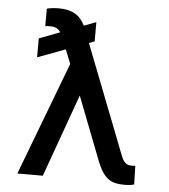

<svg xmlns="http://www.w3.org/2000/svg" viewBox="-53 -786 740 843"><g transform="rotate(5 317.0 -364.5)"><path d="M529.5 8.5C545.8 8.5 561.4 6 569.2 3.2L566.8 -78.1H549.7C527.7 -78.1 515.6 -88.1 503.6 -119.3L317.1 -598L341.6 -607.2V-692.1L288 -671.9C267 -714.5 235.1 -738.3 170.8 -738.3C155.5 -738.3 128.9 -735.4 119.7 -732.2V-655.2C125.7 -656.6 137.1 -656.6 143.1 -656.6C161.2 -656.6 175.8 -651.3 187.5 -633.9L95.9 -599.1V-515.6L218.4 -561.4L243.3 -499.3L54 0H166.2L297.2 -364.7L403.4 -90.6C436.8 -3.9 469.1 8.5 529.5 8.5Z"/></g></svg>

Font: Margiela Sans Text
Style: Regular
Weight: 400
Designer: Stefan Endress, Andreas Faust
Version: Version 1.100;FEAKit 1.0